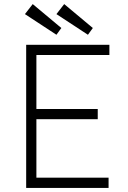

<svg xmlns="http://www.w3.org/2000/svg" viewBox="-20 -919 625 939"><path d="M108 0V-700H515V-650H158V-386H458V-336H158V-50H511V0ZM410 -749 256 -850 294 -899 434 -782ZM140 -899 280 -782 256 -749 102 -850Z"/></svg>

Font: Mach ExtraLight
Style: Regular
Weight: 250
Version: Version 1.002